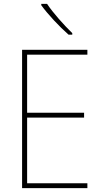

<svg xmlns="http://www.w3.org/2000/svg" viewBox="-20 -971 528 991"><path d="M223 -951H193V-944C227 -897 286 -834 334 -792H353V-800C310 -842 254 -904 223 -951ZM431 0V-25H120V-364H414V-389H120V-689H431V-714H94V0Z"/></svg>

Font: Noto Sans Arabic UI SmCn Th
Style: Regular
Weight: 100
Width: 4
Designer: Monotype Design Team, Nadine Chahine and Nizar Qandah
Foundry: Monotype Imaging Inc.
Version: Version 2.010